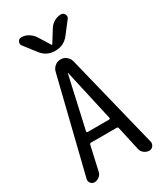

<svg xmlns="http://www.w3.org/2000/svg" viewBox="-234 -1048 968 1136"><g transform="rotate(-30 250.0 -480.0)"><path d="M246.1 -638.7 167 -286.1Q166 -283.2 168.5 -280.8Q170.9 -278.3 173.8 -278.3H320.3Q323.2 -278.3 325.7 -280.8Q328.1 -283.2 327.1 -286.1L248 -638.7Q248 -639.6 247.1 -639.6Q246.1 -639.6 246.1 -638.7ZM60.5 0Q44.9 0 35.2 -12.7Q25.4 -25.4 29.3 -41L187.5 -680.7Q192.4 -702.1 209.5 -716.3Q226.6 -730.5 249 -730.5Q271.5 -730.5 288.6 -716.3Q305.7 -702.1 310.5 -680.7L467.8 -43Q471.7 -26.4 461.4 -13.2Q451.2 0 434.6 0Q416 0 400.4 -12.2Q384.8 -24.4 380.9 -43L344.7 -206.1Q342.8 -213.9 335 -213.9H159.2Q151.4 -213.9 149.4 -206.1L112.3 -41Q108.4 -23.4 93.3 -11.7Q78.1 0 60.5 0ZM384.8 -960Q400.4 -960 408.2 -944.8Q416 -929.7 406.2 -917L342.8 -835Q307.6 -790 252 -790H246.1Q190.4 -790 155.3 -835L91.8 -917Q82 -929.7 89.4 -944.8Q96.7 -960 113.3 -960Q137.7 -960 159.2 -947.3Q180.7 -934.6 195.3 -914.1L247.1 -831.1Q247.1 -830.1 249 -830.1Q251 -830.1 251 -831.1L302.7 -914.1Q316.4 -935.5 337.9 -947.8Q359.4 -960 384.8 -960Z"/></g></svg>

Font: Rounded Mgen+ 1mn regular
Style: Regular
Weight: 400
Designer: [Source Han Sans]
Ryoko NISHIZUKA  (kana & ideographs); Paul D. Hunt (Latin, Greek & Cyrillic); Wenlong ZHANG  (bopomofo
Version: Version 1.059.20150602